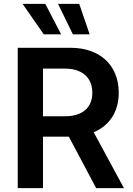

<svg xmlns="http://www.w3.org/2000/svg" viewBox="-20 -976 689 996"><path d="M72 0H203V-267H337L479 0H623L466 -290C547 -324 596 -395 596 -495C596 -639 496 -728 348 -728H72ZM97 -956 207 -798H297L215 -956ZM203 -373V-620H318C404 -620 459 -575 459 -495C459 -415 404 -373 319 -373ZM281 -956 358 -798H445L391 -956Z"/></svg>

Font: Wafeq Semi Bold
Style: Regular
Weight: 600
Designer: Rasmus Andersson & Azza Alameddine
Foundry: Google & TypeTogether
Version: Version 3.000;January 28, 2025;FontCreator 15.0.0.3014 64-bi